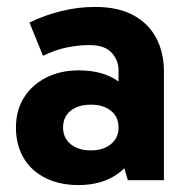

<svg xmlns="http://www.w3.org/2000/svg" viewBox="-20 -520 543 554"><path d="M206 14Q152 14 111 -6.5Q70 -27 48 -64.5Q26 -102 26 -152Q26 -202 49.5 -239Q73 -276 114 -296.5Q155 -317 207 -317Q278 -317 322.5 -284.5Q367 -252 383 -192L322 -200V-318Q322 -346 302 -368Q282 -390 237 -390Q209 -390 175 -383.5Q141 -377 104 -359L65 -455Q108 -476 156.5 -488Q205 -500 254 -500Q321 -500 365 -476Q409 -452 431 -410Q453 -368 453 -314V0H349L321 -93L383 -111Q366 -52 320.5 -19Q275 14 206 14ZM242 -86Q278 -86 300 -104Q322 -122 322 -152Q322 -183 300 -200.5Q278 -218 242 -218Q206 -218 184 -200.5Q162 -183 162 -152Q162 -122 184 -104Q206 -86 242 -86Z"/></svg>

Font: Gabarito SemiBold
Style: Regular
Weight: 600
Designer: Leandro Assis / Alvaro Franca / Felipe Casaprima
Foundry: Naipe Foundry
Version: Version 1.000